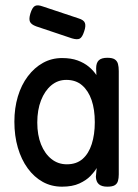

<svg xmlns="http://www.w3.org/2000/svg" viewBox="-20 -692 518 721"><path d="M383 9Q362 9 351.5 0Q341 -9 340 -28L343 -61Q335 -47 319.5 -31Q304 -15 278 -3Q252 9 213 9Q173 9 140.5 -9Q108 -27 84 -60Q60 -93 47 -137.5Q34 -182 34 -235Q34 -286 47 -329.5Q60 -373 84.5 -405.5Q109 -438 141.5 -456Q174 -474 213 -474Q247 -474 271.5 -465Q296 -456 313.5 -441.5Q331 -427 342 -410L341 -435Q341 -456 351 -465.5Q361 -475 383 -475Q402 -475 411 -469Q420 -463 423 -452Q426 -441 426 -425V-37Q426 -23 423 -12.5Q420 -2 411 3.5Q402 9 383 9ZM231 -75Q267 -75 290 -95Q313 -115 324.5 -151Q336 -187 336 -233Q336 -281 324 -316Q312 -351 288.5 -371.5Q265 -392 229 -392Q197 -392 172.5 -371.5Q148 -351 134 -315Q120 -279 120 -232Q120 -185 134 -150Q148 -115 173 -95Q198 -75 231 -75ZM250 -548 116 -593Q97 -600 92.5 -610.5Q88 -621 94 -641Q101 -664 111 -669.5Q121 -675 140 -668L275 -623Q295 -617 299 -605.5Q303 -594 296 -574Q289 -552 279.5 -547Q270 -542 250 -548Z"/></svg>

Font: Fredoka SemiCondensed
Style: Regular
Weight: 400
Width: 4
Designer: Ben Nathan
Foundry: Milena B. Brandão, Ben Nathan
Version: Version 2.001